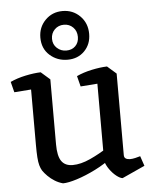

<svg xmlns="http://www.w3.org/2000/svg" viewBox="-54 -791 675 851"><g transform="rotate(-5 284.0 -365.5)"><path d="M192 15Q173 10 156 -0.5Q139 -11 125.5 -24.5Q112 -38 104 -50Q98 -60 94 -74Q90 -88 88.5 -110Q87 -132 87 -166V-447L136 -484L176 -449V-160Q176 -108 192 -85Q208 -62 242 -62Q278 -62 320.5 -81.5Q363 -101 401 -126L419 -83Q382 -54 338 -32Q294 -10 254.5 2.5Q215 15 192 15ZM12 -406 0 -453Q30 -467 67.5 -475Q105 -483 136 -484L149 -459L105 -413ZM457 15Q446 14 430 1.5Q414 -11 400.5 -30Q387 -49 382 -68V-82V-447L431 -484L471 -449V-86Q471 -75 478.5 -70.5Q486 -66 497 -66Q508 -66 520.5 -69Q533 -72 543 -75L558 -31ZM307 -406 295 -453Q325 -467 362.5 -475Q400 -483 431 -484L444 -459L400 -413ZM260 -529Q214 -529 181 -558.5Q148 -588 148 -637Q148 -683 179 -714.5Q210 -746 256 -746Q302 -746 333.5 -714.5Q365 -683 365 -635Q365 -589 335.5 -559Q306 -529 260 -529ZM258 -570Q283 -570 298.5 -585.5Q314 -601 314 -626Q314 -652 297.5 -668.5Q281 -685 257 -685Q232 -685 215.5 -668.5Q199 -652 199 -627Q199 -602 216.5 -586Q234 -570 258 -570Z"/></g></svg>

Font: Eczar
Style: Regular
Weight: 400
Designer: Vaibhav Singh
Foundry: Rosetta Type Foundry
Version: Version 2.000